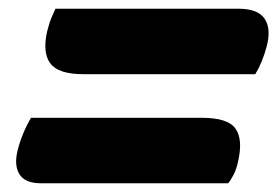

<svg xmlns="http://www.w3.org/2000/svg" viewBox="-20 -520 640 440"><path d="M107 -500H527Q571 -500 586.5 -477Q602 -454 591 -413Q581 -376 565 -350H171Q114 -350 95.5 -374.5Q77 -399 88 -448Q93 -468 98 -479.5Q103 -491 107 -500ZM51 -250H443Q502 -250 519.5 -225.5Q537 -201 526 -152Q522 -132 515 -119Q508 -106 503 -100H74Q38 -100 25 -120Q12 -140 20 -174Q30 -214 51 -250Z"/></svg>

Font: Recursive Mn Csl St XBd
Style: Italic
Weight: 800
Italic angle: -15°
Monospace: yes
Version: Version 1.079;hotconv 1.0.112;makeotfexe 2.5.65598; ttfautoh